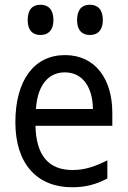

<svg xmlns="http://www.w3.org/2000/svg" viewBox="-20 -781 540 812"><path d="M360 -633C393 -633 415 -653 415 -696C415 -741 393 -761 360 -761C327 -761 306 -741 306 -696C306 -654 326 -633 360 -633ZM151 -633C184 -633 206 -653 206 -696C206 -741 184 -761 151 -761C118 -761 97 -741 97 -696C97 -654 117 -633 151 -633ZM285 11C342 11 386 -1 434 -26V-103C384 -78 341 -62 287 -62C184 -62 133 -125 130 -249H455V-304C455 -447 383 -548 255 -548C124 -548 45 -441 45 -264C45 -88 137 11 285 11ZM132 -320C138 -418 183 -475 254 -475C331 -475 372 -410 373 -320Z"/></svg>

Font: Noto Sans Mono ExtraCondensed
Style: Regular
Weight: 400
Width: 2
Designer: Monotype Design Team
Foundry: Monotype Imaging Inc.
Version: Version 2.014